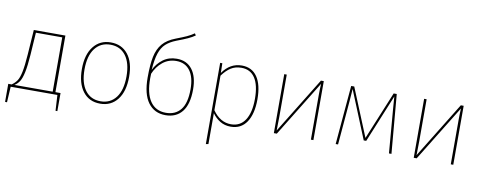

<svg xmlns="http://www.w3.org/2000/svg" viewBox="-73 -1101 4195 1664"><g transform="rotate(10 2024.5 -268.5)"><path d="M471 -21V138H455L447 0H36L28 138H11V-21H41Q69 -41 86 -66Q103 -91 114.5 -145.5Q126 -200 133 -300L148 -519H426V-21ZM402 -499H170L157 -302Q150 -203 138 -147Q126 -91 109 -64.5Q92 -38 65 -21H402Z M1032 -262Q1032 -134 976 -62Q920 10 824 10Q727 10 672 -61.5Q617 -133 617 -259Q617 -386 673.5 -457.5Q730 -529 825 -529Q921 -529 976.5 -459.5Q1032 -390 1032 -262ZM640 -259Q640 -141 688.5 -76Q737 -11 824 -11Q910 -11 959.5 -76Q1009 -141 1009 -262Q1009 -380 960.5 -444.5Q912 -509 825 -509Q739 -509 689.5 -444Q640 -379 640 -259Z M1597 -251Q1597 -120 1545 -55Q1493 10 1399 10Q1301 10 1246 -64.5Q1191 -139 1191 -285Q1191 -399 1205.5 -469Q1220 -539 1259 -585Q1298 -631 1372 -659Q1430 -681 1465 -697Q1500 -713 1528 -733L1539 -716Q1514 -698 1477 -681Q1440 -664 1381 -642Q1325 -620 1291 -589Q1257 -558 1238.5 -503Q1220 -448 1214 -356Q1241 -413 1291.5 -451Q1342 -489 1413 -489Q1501 -489 1549 -426Q1597 -363 1597 -251ZM1575 -249Q1575 -355 1532.5 -412Q1490 -469 1412 -469Q1344 -469 1293 -428Q1242 -387 1215 -322L1214 -283Q1213 -151 1260.5 -81Q1308 -11 1399 -11Q1482 -11 1528.5 -68.5Q1575 -126 1575 -249Z M2161 -264Q2161 -135 2112.5 -62.5Q2064 10 1973 10Q1920 10 1879 -15Q1838 -40 1810 -80V192L1788 196V-519H1807L1809 -434Q1875 -529 1978 -529Q2067 -529 2114 -460.5Q2161 -392 2161 -264ZM2139 -264Q2139 -384 2098 -446.5Q2057 -509 1978 -509Q1924 -509 1885 -484Q1846 -459 1810 -410V-106Q1876 -11 1972 -11Q2053 -11 2096 -77Q2139 -143 2139 -264Z M2700 0H2678V-394Q2678 -443 2681 -492L2378 0H2352V-519H2374V-146Q2374 -73 2372 -27L2675 -519H2700Z M3387 0H3365L3333 -387L3325 -494L3152 -73H3130L2958 -495Q2953 -420 2950 -387L2917 0H2896L2941 -519H2968L3141 -97L3315 -519H3342Z M3931 0H3909V-394Q3909 -443 3912 -492L3609 0H3583V-519H3605V-146Q3605 -73 3603 -27L3906 -519H3931Z"/></g></svg>

Font: Fira Sans Thin
Style: Regular
Weight: 100
Designer: bBox Type GmbH & Carrois Corporate GbR & Edenspiekermann AG
Foundry: bBox Type GmbH & Carrois Corporate GbR & Edenspiekermann AG
Version: Version 4.301